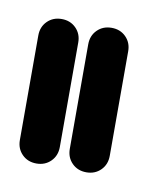

<svg xmlns="http://www.w3.org/2000/svg" viewBox="-41 -712 219 284"><g transform="rotate(10 68.5 -570.5)"><path d="M136 -492Q136 -479 127.5 -470.5Q119 -462 106 -462Q93 -462 84.5 -470.5Q76 -479 76 -492V-649Q76 -662 84.5 -670.5Q93 -679 106 -679Q119 -679 127.5 -670.5Q136 -662 136 -649ZM61 -492Q61 -479 52.5 -470.5Q44 -462 31 -462Q18 -462 9.5 -470.5Q1 -479 1 -492V-649Q1 -662 9.5 -670.5Q18 -679 31 -679Q44 -679 52.5 -670.5Q61 -662 61 -649Z"/></g></svg>

Font: Beon
Style: Medium
Weight: 500
Designer: BSozoo
Foundry: BSozoo
Version: Version 001.000